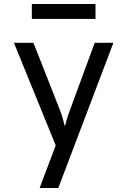

<svg xmlns="http://www.w3.org/2000/svg" viewBox="-20 -765 640 965"><path d="M460 -670V-745H140V-670ZM273 180 550 -550H456L331 -210C322 -187 311 -151 306 -130C301 -151 291 -187 282 -210L148 -550H50L260 -34L179 180Z"/></svg>

Font: Tekne LDO
Style: Regular
Weight: 400
Monospace: yes
Designer: Alessio Laiso, Mario Rullo, Paolo Rosset
Foundry: Alessio Laiso
Version: Version 1.000;hotconv 1.0.109;makeotfexe 2.5.65596